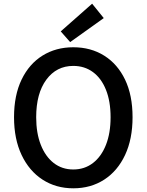

<svg xmlns="http://www.w3.org/2000/svg" viewBox="-20 -1006 794 1040"><path d="M377 14Q283 14 210.5 -33Q138 -80 97 -166.5Q56 -253 56 -371Q56 -490 97 -575Q138 -660 210.5 -705Q283 -750 377 -750Q472 -750 544.5 -704.5Q617 -659 657.5 -574.5Q698 -490 698 -371Q698 -253 657.5 -166.5Q617 -80 544.5 -33Q472 14 377 14ZM377 -88Q438 -88 483.5 -123Q529 -158 554 -221.5Q579 -285 579 -371Q579 -457 554 -519.5Q529 -582 483.5 -615.5Q438 -649 377 -649Q286 -649 231 -574.5Q176 -500 176 -371Q176 -285 201 -221.5Q226 -158 271 -123Q316 -88 377 -88ZM360 -778 309 -836 479 -986 542 -908Z"/></svg>

Font: Source Han Sans SC Medium
Style: Regular
Weight: 500
Designer: Ryoko NISHIZUKA 西塚涼子 (kana, bopomofo & ideographs); Paul D. Hunt (Latin, Greek & Cyrillic); Sandoll Communications 산돌커뮤니
Foundry: Adobe
Version: Version 2.004;hotconv 1.0.118;makeotfexe 2.5.65603